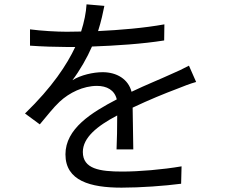

<svg xmlns="http://www.w3.org/2000/svg" viewBox="-20 -818 1040 883"><path d="M882 -441 849 -516C821 -501 797 -490 767 -477C715 -453 654 -429 585 -396C570 -454 517 -486 452 -486C409 -486 351 -473 313 -449C347 -494 380 -551 403 -604C512 -608 636 -616 735 -632L736 -706C642 -689 533 -680 431 -675C446 -722 454 -761 460 -791L378 -798C376 -761 367 -716 353 -673L287 -672C241 -672 171 -676 118 -683V-608C173 -604 239 -602 282 -602H326C288 -521 221 -418 95 -296L163 -246C197 -286 225 -323 254 -350C299 -392 363 -423 426 -423C471 -423 507 -404 517 -361C400 -300 281 -226 281 -108C281 14 396 45 539 45C626 45 737 37 813 27L815 -53C727 -38 620 -29 542 -29C439 -29 361 -41 361 -119C361 -185 426 -238 519 -287C519 -235 518 -170 516 -131H593L590 -323C666 -359 737 -388 793 -409C820 -420 856 -434 882 -441Z"/></svg>

Font: Source Han Sans JP
Style: Regular
Weight: 400
Designer: Ryoko NISHIZUKA 西塚涼子 (kana, bopomofo & ideographs); Paul D. Hunt (Latin, Greek & Cyrillic); Sandoll Communications 산돌커뮤니
Foundry: Adobe
Version: Version 2.004;hotconv 1.0.118;makeotfexe 2.5.65603